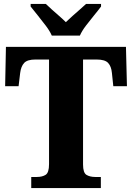

<svg xmlns="http://www.w3.org/2000/svg" viewBox="-20 -951 667 971"><path d="M138 0V-56H166Q194 -56 211 -67Q228 -78 228 -121V-650H159Q118 -650 102 -632.5Q86 -615 82 -582L74 -515H6L10 -714H617L622 -515H553L546 -582Q543 -615 527 -632.5Q511 -650 469 -650H400V-119Q400 -77 417.5 -66.5Q435 -56 462 -56H490V0ZM242 -771Q232 -794 212 -820.5Q192 -847 171 -873Q150 -899 135 -918V-931H212Q223 -920 241.5 -903.5Q260 -887 279.5 -870Q299 -853 313 -839Q327 -853 346.5 -870Q366 -887 384.5 -903.5Q403 -920 415 -931H491V-918Q477 -899 455.5 -873Q434 -847 414 -820.5Q394 -794 384 -771Z"/></svg>

Font: Noto Serif SemiCondensed ExtraBold
Style: Regular
Weight: 800
Width: 4
Designer: Monotype Design Team
Foundry: Monotype Imaging Inc.
Version: Version 2.015